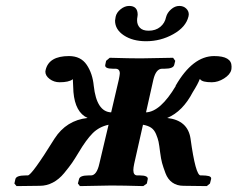

<svg xmlns="http://www.w3.org/2000/svg" viewBox="-20 -630 805 651"><path d="M619.1 -574.2Q610.4 -538.1 567.6 -514.2Q524.9 -490.2 475.1 -490.2Q430.2 -490.2 400.1 -510Q370.1 -529.8 370.1 -560.1Q370.1 -563 372.1 -573.2Q375 -587.4 388.9 -598.6Q402.8 -609.9 418 -609.9Q446.8 -609.9 446.8 -580.1Q446.8 -578.1 446.3 -575.7Q445.8 -573.2 445.8 -571.8Q444.8 -567.9 444.8 -561Q444.8 -545.9 454.3 -535.9Q463.9 -525.9 483.9 -525.9Q507.8 -525.9 523.4 -538.8Q539.1 -551.8 543 -571.8Q546.9 -586.9 560.1 -598.4Q573.2 -609.9 587.9 -609.9Q602.1 -609.9 611.1 -601.3Q620.1 -592.8 620.1 -581.1Q620.1 -580.1 619.6 -577.6Q619.1 -575.2 619.1 -574.2ZM464.8 -207 435.1 -75.2Q432.1 -61 432.1 -53.2Q432.1 -35.2 445.8 -35.2H455.1Q468.3 -35.2 475.1 -32Q481.9 -28.8 481 -22.9L478 -7.8L465.8 1Q396 -1 356.9 -1L251 1L244.1 -7.8L248 -22.9Q251 -35.2 279.8 -35.2H288.1Q308.1 -35.2 316.9 -75.2L348.1 -207Q315.9 -200.2 293.9 -178Q272 -155.8 247.1 -113.8Q233.9 -91.8 224.4 -77.9Q214.8 -64 197.5 -43Q180.2 -22 159.2 -11Q138.2 0 115.2 0L36.1 1L28.8 -7.8L32.2 -22.9Q35.2 -35.2 66.9 -35.2H74.2Q87.4 -35.2 165 -160.2Q205.1 -222.2 276.9 -230Q234.9 -249 229 -317.9Q227.1 -350.1 227.1 -357.9V-361.8L226.1 -360.8Q212.9 -351.1 182.1 -351.1Q163.1 -351.1 148.4 -362.1Q133.8 -373 133.8 -387.2Q133.8 -388.2 134.3 -390.1Q134.8 -392.1 134.8 -393.1Q146 -439.9 213.9 -439.9Q253.9 -439.9 273.9 -410.4Q293.9 -380.9 297.9 -338.9Q307.6 -251 356.9 -249L382.8 -359.9Q385.7 -373.5 386.2 -380.9Q386.2 -397 371.1 -397H362.8Q334 -397 336.9 -410.2L339.8 -423.8L352.1 -434.1Q420.9 -432.1 457 -432.1L566.9 -434.1L574.2 -423.8L570.8 -410.2Q567.9 -397 538.1 -397H529.8Q508.8 -397 500 -359.9L475.1 -249Q523.9 -251 576.2 -338.9H575.2Q633.3 -439.9 706.1 -439.9Q765.1 -439.9 765.1 -404.8Q765.1 -397 764.2 -393.1Q760.3 -377 739.7 -364Q719.2 -351.1 698.2 -351.1Q666 -351.1 659.2 -360.8L657.2 -361.8Q651.4 -345.7 633.8 -317.9Q599.6 -252 546.9 -230Q616.7 -222.2 626 -160.2Q643.1 -35.2 660.2 -35.2H667Q672.9 -35.2 677.5 -34.7Q682.1 -34.2 687 -33.2Q691.9 -32.2 694.3 -29.5Q696.8 -26.9 695.8 -22.9L691.9 -7.8L681.2 1L602.1 0Q580.1 0 564.5 -11Q548.8 -22 541 -43Q533.2 -64 529.5 -77.4Q525.9 -90.8 522.9 -113.8Q520 -137.7 517.6 -149.4Q515.1 -161.1 509 -175.5Q502.9 -189.9 492.4 -197Q481.9 -204.1 464.8 -207Z"/></svg>

Font: Linux Libertine O
Style: Semibold Italic
Weight: 600
Italic angle: -11.5°
Designer: Philipp H. Poll
Foundry: Philipp H. Poll
Version: Version 5.1.2